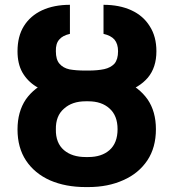

<svg xmlns="http://www.w3.org/2000/svg" viewBox="-20 -757 711 787"><path d="M331.1 -452.1Q334 -452.1 341.8 -452.1Q425.8 -452.1 487.3 -425.8Q549.8 -399.4 585 -349.6Q619.1 -299.8 619.1 -227.5Q619.1 -152.3 584 -99.6Q547.9 -45.9 485.4 -18.6Q422.9 9.8 341.8 9.8Q337.9 9.8 331.1 9.8Q249 9.8 185.5 -17.6Q122.1 -45.9 86.9 -98.6Q51.8 -151.4 51.8 -226.6Q51.8 -298.8 85.9 -349.6Q121.1 -399.4 183.6 -425.8Q246.1 -452.1 331.1 -452.1ZM341.8 -341.8Q338.9 -341.8 331.1 -341.8Q275.4 -341.8 242.2 -311.5Q208 -282.2 209 -226.6Q208 -170.9 242.2 -141.6Q275.4 -113.3 331.1 -113.3Q335 -113.3 341.8 -113.3Q396.5 -113.3 428.7 -141.6Q461.9 -170.9 461.9 -227.5Q461.9 -283.2 428.7 -312.5Q396.5 -341.8 341.8 -341.8ZM328.1 -467.8Q332 -467.8 342.8 -467.8Q379.9 -467.8 407.2 -473.6Q433.6 -479.5 449.2 -496.1Q463.9 -513.7 463.9 -546.9Q463.9 -577.1 449.2 -594.7Q434.6 -611.3 404.3 -618.2Q404.3 -657.2 404.3 -737.3Q469.7 -737.3 518.6 -714.8Q567.4 -692.4 593.8 -649.4Q621.1 -607.4 621.1 -546.9Q621.1 -480.5 585.9 -438.5Q550.8 -397.5 487.3 -377.9Q424.8 -358.4 342.8 -358.4Q337.9 -358.4 328.1 -358.4Q266.6 -358.4 215.8 -369.1Q165 -379.9 127.9 -402.3Q91.8 -424.8 71.3 -460.9Q51.8 -496.1 51.8 -546.9Q51.8 -608.4 78.1 -650.4Q104.5 -692.4 152.3 -714.8Q201.2 -737.3 266.6 -737.3Q266.6 -697.3 266.6 -618.2Q236.3 -611.3 222.7 -594.7Q208 -578.1 209 -546.9Q209 -512.7 223.6 -496.1Q238.3 -478.5 264.6 -472.7Q292 -467.8 328.1 -467.8Z"/></svg>

Font: DeepSea
Style: Bold
Weight: 700
Designer: Stem
Version: Version 3.019;git-0a5106e0b